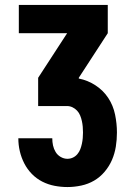

<svg xmlns="http://www.w3.org/2000/svg" viewBox="-20 -540 540 775"><path d="M252 215Q226 215 200 210Q174 205 150.5 193Q127 181 108.5 162Q90 143 78 119.5Q66 96 60 70.5Q54 45 54 18H191Q191 33 194 47Q197 61 204.5 73.5Q212 86 225 93.5Q238 101 252 101Q264 101 274.5 96Q285 91 292.5 82Q300 73 304 62.5Q308 52 310.5 40.5Q313 29 314 17.5Q315 6 315 -5Q315 -17 314 -28.5Q313 -40 310.5 -51.5Q308 -63 303.5 -74Q299 -85 291 -93.5Q283 -102 272.5 -107Q262 -112 250 -112H134V-226L251 -406H56V-520H415V-406L298 -226V-223Q334 -216 365.5 -195.5Q397 -175 417 -144.5Q437 -114 444.5 -77.5Q452 -41 452 -5Q452 24 447.5 52Q443 80 432 105.5Q421 131 402.5 153Q384 175 360 189Q336 203 308 209Q280 215 252 215Z"/></svg>

Font: Iosevka SS18 Heavy
Style: Regular
Weight: 900
Monospace: yes
Designer: Belleve Invis
Foundry: Belleve Invis
Version: Version 25.1.1; ttfautohint (v1.8.4)